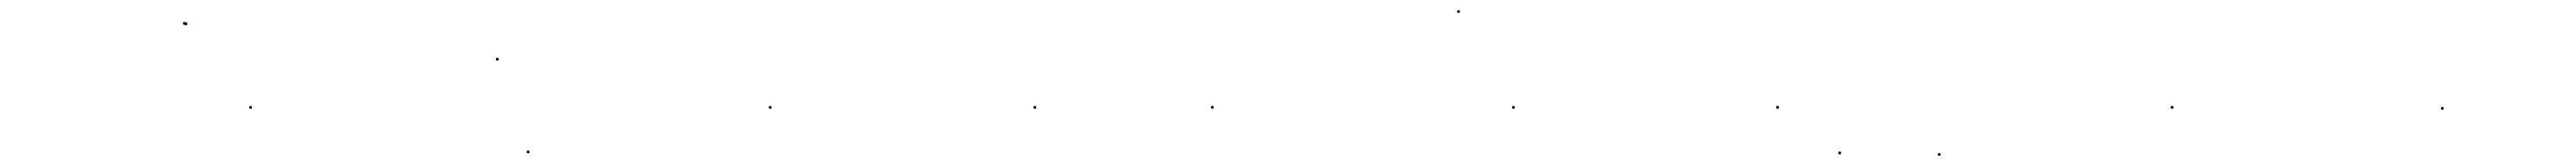

<svg xmlns="http://www.w3.org/2000/svg" viewBox="-20 -287 5022 324"><path d="M337 -239V-244H342V-239ZM340 -238V-243H345V-238Z M466 -75V-80H471V-75Z M947 -169V-174H952V-169ZM1007 12V7H1012V12Z M1479 -75V-80H1484V-75Z M1995 -75V-80H2000V-75Z M2341 -75V-80H2346V-75ZM2821 -262V-267H2826V-262Z M2928 -75V-80H2933V-75Z M3443 -75V-80H3448V-75ZM3564 14V9H3569V14ZM3758 17V12H3763V17Z M4212 -75V-80H4217V-75Z M4739 -73V-78H4744V-73Z"/></svg>

Font: FRB American Cursive Just Beginnings
Style: Italic
Weight: 400
Italic angle: -25°
Version: Version 2.0;Modular Font Editor K font №1